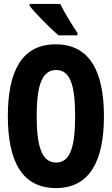

<svg xmlns="http://www.w3.org/2000/svg" viewBox="-20 -951 570 979"><path d="M278 -771H375V-783C352 -816 308 -888 287 -931H131V-921C159 -884 240 -803 278 -771ZM265 8C437 8 510 -129 510 -358C510 -589 436 -725 264 -725C93 -725 20 -591 20 -359C20 -128 93 8 265 8ZM266 -122C192 -122 167 -208 167 -359C167 -510 192 -594 266 -594C339 -594 363 -515 363 -358C363 -210 341 -122 266 -122Z"/></svg>

Font: Noto Sans Mono Condensed ExtraBold
Style: Regular
Weight: 800
Width: 3
Designer: Monotype Design Team
Foundry: Monotype Imaging Inc.
Version: Version 2.014